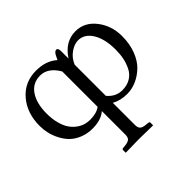

<svg xmlns="http://www.w3.org/2000/svg" viewBox="-158 -636 1063 1063"><g transform="rotate(-45 374.0 -104.0)"><path d="M234.9 -403.8Q176.3 -403.8 144 -356.2Q111.8 -308.6 111.8 -229Q111.8 -185.1 121.6 -150.1Q131.3 -115.2 146.5 -94Q161.6 -72.8 181.4 -58.8Q201.2 -44.9 220 -39.6Q238.8 -34.2 257.8 -34.2Q309.6 -34.2 337.9 -56.2V-333Q296.4 -403.8 234.9 -403.8ZM413.1 161.1Q413.1 182.1 422.4 191.4Q431.6 200.7 455.1 203.1L474.1 205.1Q482.9 206.1 482.9 212.9V231.9L481 233.9Q412.1 231.9 373 231.9L270 233.9L268.1 231.9V212.9Q268.1 206.1 275.9 205.1L294.9 203.1Q318.8 200.7 328.4 191.4Q337.9 182.1 337.9 161.1V-22.9Q300.3 9.8 233.9 9.8Q192.4 9.8 158.2 -4.2Q124 -18.1 101.8 -40.3Q79.6 -62.5 64.5 -91.8Q49.3 -121.1 42.7 -150.1Q36.1 -179.2 36.1 -208Q36.1 -308.1 92.3 -373.5Q148.4 -439 238.8 -439Q315.9 -439 363.8 -396L376 -420.9Q386.7 -441.9 399.9 -441.9Q413.1 -441.9 413.1 -415V-358.9Q464.8 -439 546.9 -439Q617.2 -439 664.1 -378.9Q710.9 -318.8 710.9 -236.8Q710.9 -175.8 691.9 -127Q672.9 -78.1 642.3 -49.3Q611.8 -20.5 576.4 -5.4Q541 9.8 504.9 9.8Q451.7 9.8 413.1 -12.2ZM521 -393.1Q492.2 -393.1 460.4 -370.8Q428.7 -348.6 413.1 -311V-66.9Q448.7 -23.9 500 -23.9Q538.1 -23.9 565.2 -40.5Q592.3 -57.1 606.4 -85.4Q620.6 -113.8 626.7 -144.3Q632.8 -174.8 632.8 -210Q632.8 -292.5 602.1 -342.8Q571.3 -393.1 521 -393.1Z"/></g></svg>

Font: Linux Biolinum
Style: Regular
Weight: 400
Designer: Philipp H. Poll
Foundry: Philipp H. Poll
Version: Version 0.6.4